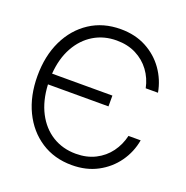

<svg xmlns="http://www.w3.org/2000/svg" viewBox="-133 -862 967 996"><g transform="rotate(20 351.0 -364.0)"><path d="M367.7 11.2Q271 11.2 197.8 -36.6Q124.5 -84.5 83.7 -168.9Q43 -253.4 43 -363.3Q43 -474.1 83.7 -558.6Q124.5 -643.1 197.5 -690.9Q270.5 -738.8 367.7 -738.8Q447.3 -738.8 508.8 -706.1Q570.3 -673.3 609.4 -617.9Q648.4 -562.5 660.6 -494.6H592.8Q582 -546.9 551.8 -587.9Q521.5 -628.9 474.9 -652.6Q428.2 -676.3 367.7 -676.3Q296.9 -676.3 241.2 -642.6Q185.5 -608.9 151.1 -546.9Q116.7 -484.9 110.4 -399.9H443.4V-340.3H109.4Q113.8 -251.5 147.5 -186.5Q181.2 -121.6 238 -86.4Q294.9 -51.3 367.7 -51.3Q427.7 -51.3 474.4 -75Q521 -98.6 551.3 -139.6Q581.5 -180.7 593.3 -231.9H660.6Q648.9 -164.6 609.6 -109.4Q570.3 -54.2 508.8 -21.5Q447.3 11.2 367.7 11.2Z"/></g></svg>

Font: Inter Display Light
Style: Regular
Weight: 300
Designer: Rasmus Andersson
Foundry: rsms
Version: Version 4.000;git-a52131595